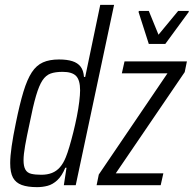

<svg xmlns="http://www.w3.org/2000/svg" viewBox="-20 -763 798 791"><path d="M133 8Q94 8 69.5 -1Q45 -10 33.5 -31Q22 -52 22 -91Q22 -119 28 -160.5Q34 -202 45 -255Q61 -334 76.5 -385Q92 -436 111 -465Q130 -494 157 -506Q184 -518 223 -518Q256 -518 278 -511Q300 -504 312 -488.5Q324 -473 326 -446H331L393 -743H450L292 0H243L254 -72H249Q235 -38 216 -20.5Q197 -3 176 2.5Q155 8 133 8ZM150 -43Q175 -43 194 -50.5Q213 -58 227 -74Q241 -90 251 -115Q258 -132 266 -159Q274 -186 282 -218Q290 -250 296.5 -282.5Q303 -315 306.5 -344Q310 -373 310 -391Q310 -433 293.5 -450Q277 -467 238 -467Q208 -467 188.5 -460Q169 -453 155 -432Q141 -411 128.5 -368.5Q116 -326 102 -255Q90 -200 83.5 -163Q77 -126 77 -103Q77 -78 84.5 -64.5Q92 -51 108.5 -47Q125 -43 150 -43ZM378 0 387 -44 670 -461H482L493 -510H750L741 -466L457 -49H653L642 0ZM593 -582 551 -713 552 -718H593L633 -620L714 -718H758L757 -713L661 -582Z"/></svg>

Font: Saira Condensed Light
Style: Italic
Weight: 300
Width: 3
Italic angle: -12°
Designer: Hector Gatti with collaboration of the Omnibus-Type team
Foundry: Omnibus-Type
Version: Version 1.101